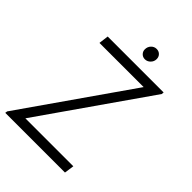

<svg xmlns="http://www.w3.org/2000/svg" viewBox="-251 -931 1039 1039"><g transform="rotate(45 268.5 -412.0)"><path d="M-12 -13 417 -628H79L86 -684H514L513 -671L84 -56H451L443 0H-14ZM277 -777Q277 -797 290 -810.5Q303 -824 321 -824Q338 -824 349 -813Q360 -802 360 -785Q360 -766 346.5 -752.5Q333 -739 315 -739Q299 -739 288 -750Q277 -761 277 -777Z"/></g></svg>

Font: Bellota Text
Style: Italic
Weight: 400
Italic angle: -7.5°
Designer: Kemie Guaida
Foundry: Kemie Guaida
Version: Version 4.001